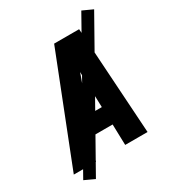

<svg xmlns="http://www.w3.org/2000/svg" viewBox="-238 -941 1030 1145"><g transform="rotate(-30 277.0 -368.0)"><path d="M-22 0H131L183 -143H328L332 0H486L439 -735H267ZM227 -265 309 -490Q313 -501 316 -511Q317 -501 317 -490L324 -265ZM79 89 576 -793 506 -825 10 57Z"/></g></svg>

Font: Iosevka Sparkle Heavy Oblique
Style: Regular
Weight: 900
Italic angle: -9°
Designer: Belleve Invis
Foundry: Belleve Invis
Version: Version 4.5.0; ttfautohint (v1.8.3)